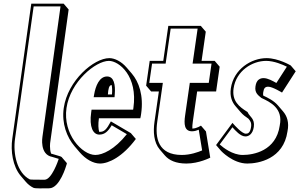

<svg xmlns="http://www.w3.org/2000/svg" viewBox="-20 -845 1633 1047"><path d="M150.6 -825 47.2 -90C37 -22.2 49.3 62.9 93.4 114.5L120.6 146.3C132.1 159.7 145.8 170.8 161.8 178.8C172.3 184.1 216.3 181.8 248.4 181.8C306.2 181.5 341.2 57.8 341.2 57.8C343.6 49.7 346 46.1 343.7 43.4L316.4 11.6C313.3 7.9 301.7 5.7 270.2 -4C265.9 -4.7 262.1 -5.9 258.6 -7.4C249 -34.6 253.7 -67.2 253.7 -67.2L354.3 -793.2L327.1 -825ZM163.5 -810H310L211.4 -98.9C211.4 -98.9 194.5 -1.5 265.5 10.8C279.8 15.2 294.8 19.5 300.2 21.3C299.9 22.3 299.7 22.8 299.4 23.8C297.7 29.7 261.9 134.8 223.3 135C191.7 135 147.8 135.2 142.7 133.4C72.6 97.7 49.8 -7.7 62.2 -90Z M745.1 -200.2C747 -206.2 748.6 -217.2 749.6 -224.2C764.2 -325.6 737 -399 698.7 -443.9L671.4 -475.7C641.7 -510.5 605.1 -528 576.2 -528C492.1 -528 349.2 -406 327.6 -256C315.5 -172 344.5 -96.5 387.1 -46.7L414.3 -14.9C447.3 23.6 488.5 46.8 525.1 46.8C573.2 46.8 648.9 9.8 720.8 -87.2L693.6 -119L584.7 -183C559.9 -137 547.8 -126 523.7 -126C522.8 -126 521.8 -126.1 520.8 -126.2C516.1 -142.9 514.6 -166.9 519.4 -200.2ZM589 -381.2C591.7 -368 592.4 -350.9 590.6 -330H568.3C570.3 -358.3 574 -381.2 588.9 -381.2ZM706 -247H479.3L477.2 -232C465.7 -152.3 487.6 -111 521.5 -111C550 -111 568.8 -127.3 589.1 -161.9L671.7 -113.4C604.9 -29.2 538.8 0 500.1 0C427.4 0 322.1 -113.7 342.6 -256C363.3 -399.4 501.4 -513 574 -513C629.1 -513 732.4 -430 707.4 -256C707 -253.7 706.2 -248.5 706 -247ZM490.8 -315 604.5 -315 605.8 -330.9C610 -383.4 601.6 -428 563.8 -428C521.7 -428 501.2 -375.6 493.5 -330.4Z M870.3 -513H796.3L776.9 -378L804.1 -346.2L846.3 -346.2L822.5 -181C814.7 -127.1 818.2 -68.3 851.5 -29.3L878.8 2.5C901.8 29.3 939 46.8 996.5 46.8C1064.9 46.8 1126.5 14.8 1126.5 14.8L1103.1 -128.2L1075.8 -160C1075.8 -160 1052.5 -144 1029.5 -144H1028.8C1028.3 -154.4 1029.3 -167.5 1031.6 -183.2L1055.1 -346.2H1158.5L1177.9 -481.2L1150.7 -513H1079.2L1102.1 -672.2L1074.8 -704H897.8ZM883.2 -498 910.7 -689H1057.7L1030.2 -498H1133.5L1118.4 -393H1015L989.4 -215C982.7 -168.9 984.7 -129 1027.4 -129C1041.3 -129 1055.8 -134.1 1063.8 -137.6L1082.3 -24.8C1060.4 -15.4 1017.6 0 971.4 0C841.8 0 824.8 -92.9 837.5 -181L868 -393H794L809.2 -498Z M1433.6 -528C1350.3 -528 1254 -468 1238.8 -363C1232.5 -319.2 1244.9 -288.7 1264.7 -265.5L1292 -233.7C1304.3 -219.3 1319.5 -207.8 1334.8 -197.7C1344.5 -186.1 1352.5 -176.3 1349.1 -153C1344.2 -119 1331.1 -116 1320.6 -116C1299.5 -116 1259.5 -161.3 1249.8 -172.5C1248.5 -174.1 1247.7 -175 1247.7 -175L1158.3 -54L1185.5 -22.2C1185.5 -22.2 1249.6 46.8 1328.5 46.8C1388.9 46.8 1525.8 22.8 1547.6 -128.2C1557.9 -177.9 1544.9 -212.6 1523.5 -237.6L1496.3 -269.4C1472.8 -296.8 1439.2 -312.6 1415.6 -323.6C1414.4 -328.5 1414.2 -334.2 1415.3 -341.2C1418.7 -365.2 1426.5 -372.2 1442.9 -372.2C1465.7 -372.2 1517.9 -340.2 1517.9 -340.2L1592.6 -456.2L1565.4 -488C1565.4 -488 1498.1 -528 1433.6 -528ZM1431.4 -513C1474.8 -513 1523.1 -492 1544.3 -481.3L1487.1 -392.5C1469.2 -402.5 1440.6 -419 1417.8 -419C1409.7 -419 1400.4 -417.7 1391.8 -411.5C1379.1 -402.2 1375.2 -388 1373 -373C1368 -338.2 1389 -324.6 1404 -312L1405.2 -311L1406.7 -310.2C1452.7 -288.8 1525.1 -254.8 1505.5 -161L1505.4 -160.5L1505.4 -160C1485.5 -22 1362.2 0 1303.4 0C1248.1 0 1197 -39.9 1178.1 -57.2L1247.4 -151C1263.7 -133.2 1291.1 -101 1318.4 -101C1336.2 -101 1358.4 -113.6 1364.1 -153C1370.6 -197.9 1341.6 -208.8 1331.6 -230.7L1330.1 -234.1L1327 -236C1284.2 -262.8 1243.9 -294.4 1253.8 -363C1267.5 -458.2 1354.7 -513 1431.4 -513Z"/></svg>

Font: Blink
Style: 3DObl
Weight: 400
Designer: Mew Too
Foundry: Cannot Into Space Fonts
Version: Version 001.000